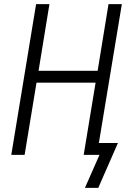

<svg xmlns="http://www.w3.org/2000/svg" viewBox="-20 -755 640 936"><path d="M459 161H394L465 0H388L446 -352H158L100 0H35L156 -735H221L168 -410H456L509 -735H574L462 -58H555Z"/></svg>

Font: Iosevka Light Extended Oblique
Style: Regular
Weight: 300
Width: 7
Italic angle: -9°
Monospace: yes
Designer: Belleve Invis
Foundry: Belleve Invis
Version: Version 32.5.0; ttfautohint (v1.8.4)